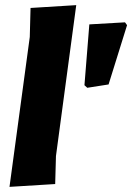

<svg xmlns="http://www.w3.org/2000/svg" viewBox="-20 -724 515 748"><path d="M277 -704 198 -116 195 -7 17 4 96 -580 99 -693ZM467 -637 475 -626 403 -395 320 -382 309 -392 328 -629Z"/></svg>

Font: Alegreya Sans Black
Style: Italic
Weight: 900
Italic angle: -7°
Designer: Juan Pablo del Peral
Foundry: Huerta Tipografica
Version: Version 2.007